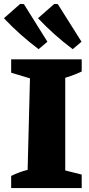

<svg xmlns="http://www.w3.org/2000/svg" viewBox="-42 -960 455 980"><path d="M15 0V-62Q55 -82 99 -93L111 -560L15 -589V-657H375V-595Q335 -576 291 -563V-90L375 -69V0ZM155 -709Q58 -782 -22 -867L61 -940L80 -939L200 -747ZM329 -709Q232 -782 152 -867L235 -940L253 -939L374 -747Z"/></svg>

Font: Piazzolla ExtraBold
Style: Regular
Weight: 800
Designer: Juan Pablo del Peral
Foundry: Huerta Tipografica
Version: Version 1.330